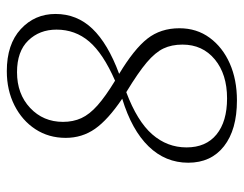

<svg xmlns="http://www.w3.org/2000/svg" viewBox="-96 -608 716 564"><g transform="rotate(-90 262.0 -326.0)"><path d="M186 -499Q186 -469 197 -445Q208 -421 234.5 -397.5Q261 -374 307 -346Q387 -381 422 -422Q457 -463 457 -518Q457 -568 425 -601Q393 -634 332 -634Q268 -634 227 -595.5Q186 -557 186 -499ZM249 12Q163 12 114.5 -26Q66 -64 66 -131Q66 -198 114 -247.5Q162 -297 254 -325Q192 -367 165.5 -405Q139 -443 139 -491Q139 -541 164.5 -580Q190 -619 234.5 -641.5Q279 -664 335 -664Q414 -664 458.5 -623Q503 -582 503 -521Q503 -458 459.5 -412.5Q416 -367 327 -334Q400 -290 430.5 -251Q461 -212 461 -157Q461 -106 433 -68Q405 -30 357.5 -9Q310 12 249 12ZM111 -136Q111 -79 149 -48Q187 -17 255 -17Q326 -17 369.5 -53Q413 -89 413 -148Q413 -180 401.5 -204Q390 -228 360.5 -253Q331 -278 275 -312L273 -313Q188 -281 149.5 -237Q111 -193 111 -136Z"/></g></svg>

Font: Source Serif 4 SmText Light
Style: Italic
Weight: 300
Italic angle: -12°
Designer: Frank Grießhammer
Foundry: Adobe
Version: Version 4.005;hotconv 1.1.0;makeotfexe 2.6.0